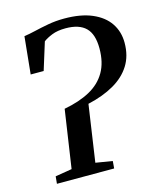

<svg xmlns="http://www.w3.org/2000/svg" viewBox="-113 -832 763 914"><g transform="rotate(-15 269.0 -375.5)"><path d="M53.5 0 57 -36 139 -49.5 181.5 -335.5Q256.5 -349.5 308.8 -378Q361 -406.5 388.5 -453.8Q416 -501 416 -570.5Q416 -640.5 383.5 -672.5Q351 -704.5 284.5 -704.5Q244.5 -704.5 217 -693.5Q189.5 -682.5 173.5 -670L131.5 -535H67.5L86 -719Q109 -722 140.5 -729.5Q172 -737 210 -744Q248 -751 290 -751Q372 -751 427.2 -727.2Q482.5 -703.5 510.5 -661.8Q538.5 -620 538.5 -565.5Q538.5 -501 509.2 -454.5Q480 -408 426 -377Q372 -346 297 -329L256 -49.5L338.5 -36L335.5 0Z"/></g></svg>

Font: Merriweather 48pt Medium
Style: Italic
Weight: 500
Italic angle: -7.8°
Version: Version 2.101